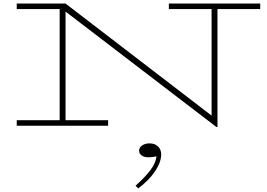

<svg xmlns="http://www.w3.org/2000/svg" viewBox="-20 -706 1501 1078"><path d="M1441 -655H1201V7H1195L348 -641V-31H587V0H74V-31H315V-655H74V-686H348L1168 -57V-655H928V-686H1441ZM756 352 741 337Q796 287 824.5 249.5Q853 212 859 172Q853 173 839.5 175Q826 177 813 177Q790 177 775.5 167Q761 157 761 140Q761 123 777.5 111Q794 99 820 99Q849 99 867 116Q885 133 885 161Q885 204 851 255Q817 306 756 352Z"/></svg>

Font: BioRhyme Expanded ExtraLight
Style: Regular
Weight: 275
Width: 7
Designer: Aoife Mooney
Foundry: Aoife Mooney Type
Version: Version 1.000